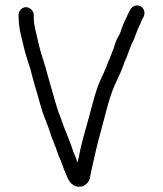

<svg xmlns="http://www.w3.org/2000/svg" viewBox="-20 -682 614 723"><path d="M50 -627V-618C50 -602 51 -597 53 -581C54 -572 56 -561 59 -549C66 -523 72 -490 81 -464C85 -450 89 -437 94 -424C105 -377 118 -339 131 -291C142 -249 152 -232 164 -197L173 -170C176 -161 180 -152 183 -144C192 -124 198 -98 208 -79C214 -66 217 -53 223 -39L232 -18C240 2 255 23 280 21C287 21 294 19 301 14C317 2 318 -8 323 -35C334 -82 343 -128 356 -174C371 -226 390 -313 411 -359L426 -392C436 -412 443 -431 450 -451C460 -471 468 -500 477 -519C488 -538 494 -564 504 -583C510 -593 510 -600 516 -610L521 -619C528 -635 522 -651 510 -658C495 -667 476 -658 471 -646L466 -637C462 -630 459 -623 457 -618C454 -609 449 -603 445 -593C438 -576 435 -560 426 -545C418 -532 413 -518 408 -500C401 -480 393 -463 386 -445C379 -424 368 -403 359 -382C342 -346 332 -304 319 -256C303 -193 288 -153 277 -91C275 -84 273 -77 272 -70C270 -74 269 -78 268 -82C265 -90 262 -97 259 -104C254 -114 250 -131 245 -142L236 -166C226 -190 215 -218 207 -243C198 -264 194 -278 186 -306L172 -355C168 -368 164 -382 160 -397C149 -442 134 -478 124 -523C118 -555 107 -583 107 -618V-627C107 -641 92 -655 78 -655C63 -655 50 -641 50 -627Z"/></svg>

Font: Electronic
Style: Regular
Weight: 400
Version: Version 1.011